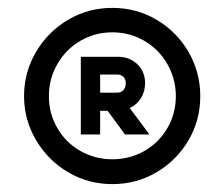

<svg xmlns="http://www.w3.org/2000/svg" viewBox="-20 -878 569 487"><path d="M297 -537H359L309 -604Q327 -612 337.5 -629Q348 -646 348 -667Q348 -696 328.5 -715Q309 -734 279 -734H185V-537H234V-597H253ZM299 -667Q299 -656 293 -649.5Q287 -643 277 -643H234V-689H277Q287 -689 293 -683Q299 -677 299 -667ZM488 -634Q488 -573 458 -522Q428 -471 377 -441Q326 -411 265 -411Q204 -411 153 -441Q102 -471 71.5 -522.5Q41 -574 41 -634Q41 -695 71.5 -746.5Q102 -798 153 -828Q204 -858 265 -858Q326 -858 377 -828Q428 -798 458 -746.5Q488 -695 488 -634ZM265 -474Q309 -474 346 -495Q383 -516 404.5 -553Q426 -590 426 -634Q426 -678 404.5 -715.5Q383 -753 346 -774.5Q309 -796 265 -796Q221 -796 184 -774.5Q147 -753 125.5 -715.5Q104 -678 104 -634Q104 -590 125.5 -553Q147 -516 184 -495Q221 -474 265 -474Z"/></svg>

Font: SUITE ExtraBold
Style: Regular
Weight: 800
Designer: Sun
Foundry: Sun
Version: Version 2.040